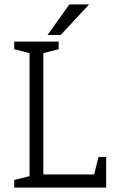

<svg xmlns="http://www.w3.org/2000/svg" viewBox="-20 -857 520 877"><path d="M178 0H115V-667H178ZM115 0V-60H465V0ZM45 -667H125V-612L45 -632ZM465 -140V0H395L430 -140ZM45 0V-35L125 -55V0ZM168 -612V-667H248V-632ZM387 -837 257 -697H197L297 -837Z"/></svg>

Font: Epunda Slab Light
Style: Regular
Weight: 300
Designer: Simon Atzbach
Foundry: typofactur
Version: Version 1.102